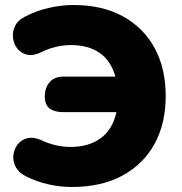

<svg xmlns="http://www.w3.org/2000/svg" viewBox="-20 -736 728 767"><path d="M267 11Q219 11 171.5 0Q124 -11 83 -32Q55 -46 43 -68.5Q31 -91 33.5 -115.5Q36 -140 50 -158.5Q64 -177 88 -183.5Q112 -190 143 -177Q172 -163 202 -156Q232 -149 261 -149Q335 -149 382.5 -184Q430 -219 445 -288H234Q198 -288 178.5 -302.5Q159 -317 159 -351Q159 -385 178 -407.5Q197 -430 234 -430H441Q423 -494 377.5 -525Q332 -556 263 -556Q233 -556 202 -548.5Q171 -541 144 -527Q113 -512 88.5 -517.5Q64 -523 49.5 -541.5Q35 -560 32 -584.5Q29 -609 40 -632Q51 -655 79 -669Q122 -692 173 -704Q224 -716 273 -716Q389 -716 471.5 -670.5Q554 -625 598 -543.5Q642 -462 642 -352Q642 -242 597 -160.5Q552 -79 468 -34Q384 11 267 11Z"/></svg>

Font: Chiron GoRound TC H
Style: Regular
Weight: 900
Designer: Ryoko NISHIZUKA 西塚涼子 (kana, bopomofo & ideographs); Paul D. Hunt (Latin, Greek & Cyrillic); Sandoll Communications 산돌커뮤니
Foundry: Adobe
Version: Version 1.000;hotconv 1.1.1;makeotfexe 2.6.0